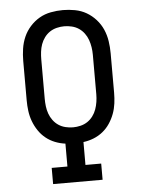

<svg xmlns="http://www.w3.org/2000/svg" viewBox="-53 -785 606 827"><g transform="rotate(-5 250.0 -371.5)"><path d="M143 0V-70H211V-169Q188 -172 166.5 -180.5Q145 -189 127 -203.5Q109 -218 96 -237.5Q83 -257 75 -278.5Q67 -300 64 -323Q61 -346 61 -369V-540Q61 -566 65 -592.5Q69 -619 79.5 -643Q90 -667 108 -687Q126 -707 148.5 -720Q171 -733 197.5 -738Q224 -743 250 -743Q276 -743 302.5 -738Q329 -733 351.5 -720Q374 -707 392 -687Q410 -667 420.5 -643Q431 -619 435 -592.5Q439 -566 439 -540V-369Q439 -346 436 -323Q433 -300 425 -278.5Q417 -257 404 -237.5Q391 -218 373 -203.5Q355 -189 333.5 -180.5Q312 -172 289 -169V-70H357V0ZM250 -236Q266 -236 282.5 -240Q299 -244 312.5 -253Q326 -262 336 -275.5Q346 -289 351.5 -304.5Q357 -320 359.5 -336.5Q362 -353 362 -369V-540Q362 -556 359.5 -572.5Q357 -589 351.5 -604.5Q346 -620 336 -633.5Q326 -647 312.5 -656Q299 -665 282.5 -669Q266 -673 250 -673Q234 -673 217.5 -669Q201 -665 187.5 -656Q174 -647 164 -633.5Q154 -620 148.5 -604.5Q143 -589 141 -572.5Q139 -556 139 -540V-369Q139 -353 141 -336.5Q143 -320 148.5 -304.5Q154 -289 164 -275.5Q174 -262 187.5 -253Q201 -244 217.5 -240Q234 -236 250 -236Z"/></g></svg>

Font: Iosevka Curly Slab
Style: Regular
Weight: 400
Monospace: yes
Designer: Belleve Invis
Foundry: Belleve Invis
Version: Version 22.1.2; ttfautohint (v1.8.4)